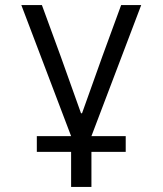

<svg xmlns="http://www.w3.org/2000/svg" viewBox="-20 -536 640 756"><path d="M260 62H125V0H260L64 -516H145L219 -314L299 -90H303L383 -314L457 -516H536L340 0H475V62H340V200H260Z"/></svg>

Font: iA Writer Duo V
Style: Regular
Weight: 400
Designer: Mike Abbink, Paul van der Laan, Pieter van Rosmalen, Oliver Reichenstein
Foundry: Information Architects Inc.
Version: Version 2.000